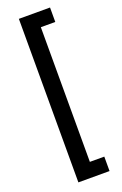

<svg xmlns="http://www.w3.org/2000/svg" viewBox="-186 -884 700 1100"><g transform="rotate(-20 164.0 -333.5)"><path d="M88 -832H278V-744H190V77H278V165H88Z"/></g></svg>

Font: Noto Sans Devanagari UI ExtraCondensed SemiBold
Style: Regular
Weight: 600
Width: 2
Designer: Jelle Bosma - Monotype Design Team
Foundry: Monotype Imaging Inc.
Version: Version 2.004; ttfautohint (v1.8.4.7-5d5b)